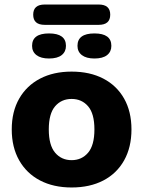

<svg xmlns="http://www.w3.org/2000/svg" viewBox="-20 -819 635 850"><path d="M297 11Q217 11 157.5 -20Q98 -51 65 -109Q32 -167 32 -246Q32 -325 65 -382.5Q98 -440 157.5 -471Q217 -502 297 -502Q378 -502 437.5 -471Q497 -440 529.5 -382.5Q562 -325 562 -246Q562 -167 529.5 -109Q497 -51 437.5 -20Q378 11 297 11ZM297 -110Q342 -110 370 -143Q398 -176 398 -246Q398 -316 370 -348.5Q342 -381 297 -381Q252 -381 224 -348.5Q196 -316 196 -246Q196 -176 224 -143Q252 -110 297 -110ZM178 -709Q127 -709 127 -754Q127 -799 178 -799H417Q468 -799 468 -754Q468 -709 417 -709ZM197 -560Q161 -560 141.5 -575Q122 -590 122 -616Q122 -671 197 -671Q272 -671 272 -616Q272 -590 253 -575Q234 -560 197 -560ZM398 -560Q362 -560 342.5 -575Q323 -590 323 -616Q323 -671 398 -671Q473 -671 473 -616Q473 -590 454 -575Q435 -560 398 -560Z"/></svg>

Font: Chiron GoRound TC EB
Style: Regular
Weight: 700
Designer: Ryoko NISHIZUKA 西塚涼子 (kana, bopomofo & ideographs); Paul D. Hunt (Latin, Greek & Cyrillic); Sandoll Communications 산돌커뮤니
Foundry: Adobe
Version: Version 1.000;hotconv 1.1.1;makeotfexe 2.6.0